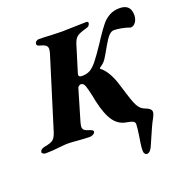

<svg xmlns="http://www.w3.org/2000/svg" viewBox="-198 -801 1113 1157"><g transform="rotate(-20 358.5 -223.0)"><path d="M530 190Q530 169 535 137.5Q540 106 541 100Q549 46 549 27Q549 15 538 8.5Q527 2 502 -2Q450 -9 418.5 -52Q387 -95 367 -185Q365 -194 360 -220Q349 -272 341 -292.5Q333 -313 316 -313Q312 -313 305 -308.5Q298 -304 296 -298L237 -98Q232 -78 232 -70Q232 -57 241 -49Q250 -41 275 -34Q286 -30 291 -26Q296 -22 293 -13Q291 -6 280.5 -1Q270 4 260 4Q232 4 172 -1Q162 -2 148.5 -3Q135 -4 119 -4Q105 -4 67 0Q19 6 -24 6Q-33 6 -40.5 0.5Q-48 -5 -46 -12Q-42 -29 -14 -34Q26 -41 40.5 -53.5Q55 -66 65 -97L206 -551Q211 -569 211 -579Q211 -594 199.5 -602.5Q188 -611 160 -618Q142 -623 148 -640Q150 -646 157.5 -650.5Q165 -655 171 -655Q207 -655 248 -652Q300 -650 319 -650Q338 -650 394 -652Q454 -654 475 -654Q492 -654 487 -639Q484 -630 478.5 -625.5Q473 -621 461 -618Q417 -606 401 -593.5Q385 -581 375 -550L322 -378Q321 -375 321 -371Q321 -357 342 -357Q373 -357 394.5 -369.5Q416 -382 440 -412Q464 -442 511 -512L525 -534Q558 -583 578.5 -608Q599 -633 627 -648.5Q655 -664 693 -664Q763 -664 763 -595Q763 -569 749.5 -550Q736 -531 717 -531Q694 -540 664.5 -545.5Q635 -551 616 -551Q598 -551 581.5 -533Q565 -515 546 -481Q514 -424 501 -404.5Q488 -385 463 -369Q458 -365 458 -363Q458 -360 463 -357Q506 -322 533 -239L563 -143Q579 -93 593.5 -72Q608 -51 634 -42Q669 -29 669 -8Q669 5 657 27Q636 64 601 147L584 186Q569 218 550 218Q541 218 535.5 210.5Q530 203 530 190Z"/></g></svg>

Font: EB Garamond ExtraBold
Style: Italic
Weight: 800
Italic angle: -17.2°
Designer: Georg Duffner and Octavio Pardo
Foundry: Georg Duffner
Version: Version 1.000